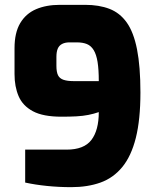

<svg xmlns="http://www.w3.org/2000/svg" viewBox="-20 -767 642 793"><path d="M274 6Q223 6 174 1Q125 -4 84 -13V-149H255Q327 -149 357.5 -189Q388 -229 388 -304Q368 -297 345.5 -292.5Q323 -288 296 -286.5Q269 -285 234 -285Q158 -285 116 -307.5Q74 -330 57 -369.5Q40 -409 40 -461V-568Q40 -632 63.5 -671.5Q87 -711 129 -729Q171 -747 227 -747H332Q389 -747 432 -730.5Q475 -714 503.5 -674Q532 -634 546 -563Q560 -492 560 -385Q560 -273 541 -197.5Q522 -122 485 -77Q448 -32 395 -13Q342 6 274 6ZM283 -432H388Q388 -480 383 -511Q378 -542 367 -560Q356 -578 339 -585Q322 -592 297 -592H267Q249 -592 236.5 -585.5Q224 -579 218.5 -566Q213 -553 213 -532V-495Q213 -470 219.5 -456.5Q226 -443 242 -437.5Q258 -432 283 -432Z"/></svg>

Font: Exo Thin ExtraBold
Style: Regular
Weight: 800
Version: Version 2.000